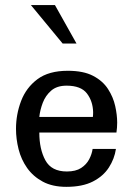

<svg xmlns="http://www.w3.org/2000/svg" viewBox="-20 -724 523 756"><path d="M345.7 -263.7H134.8Q137.7 -291 148.4 -319.3Q159.2 -347.7 181.6 -367.2Q204.1 -386.7 242.2 -386.7Q298.8 -386.7 322.3 -356Q345.7 -325.2 346.7 -282.2Q346.7 -271.5 345.7 -263.7ZM436.5 -137.7H344.7Q341.8 -117.2 331.1 -96.7Q320.3 -76.2 299.3 -62.5Q278.3 -48.8 243.2 -48.8Q182.6 -48.8 158.7 -92.8Q134.8 -136.7 134.8 -202.1H438.5Q441.4 -221.7 441.4 -241.2Q441.4 -271.5 433.6 -306.6Q425.8 -341.8 405.3 -373.5Q384.8 -405.3 346.7 -425.3Q308.6 -445.3 247.1 -445.3Q171.9 -445.3 127.4 -412.1Q83 -378.9 63 -326.2Q43 -273.4 43 -216.8Q43 -176.8 53.2 -136.2Q63.5 -95.7 86.9 -62.5Q110.4 -29.3 148.4 -8.8Q186.5 11.7 241.2 11.7Q304.7 11.7 345.7 -9.3Q386.7 -30.3 408.7 -64.5Q430.7 -98.6 436.5 -137.7ZM226.6 -552.7 101.6 -704.1H196.3L281.2 -552.7Z"/></svg>

Font: Namkio Khamti Book
Style: Regular
Weight: 500
Designer: Debbi Hosken
Foundry: SIL International
Version: Version 3.917